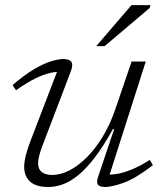

<svg xmlns="http://www.w3.org/2000/svg" viewBox="-20 -736 652 766"><path d="M371.5 -31 435.5 -221H430.5Q393.5 -154 359.2 -109Q325 -64 293.2 -38Q261.5 -12 231.8 -1Q202 10 173 10Q123 10 99.8 -11.8Q76.5 -33.5 76.5 -70.5Q76.5 -89.5 82.2 -113.5Q88 -137.5 101 -172L215 -469L227 -449.5Q206.5 -451 180 -445Q153.5 -439 120 -422.5Q86.5 -406 44 -376L30 -396.5Q78.5 -438 117 -460.5Q155.5 -483 184.8 -491.8Q214 -500.5 233 -500.5Q257 -500.5 264.8 -488.8Q272.5 -477 262 -450L148 -151Q140.5 -131 136.2 -114.2Q132 -97.5 132 -84.5Q132 -61.5 146.5 -49.8Q161 -38 189 -38Q221 -38 255.8 -55.5Q290.5 -73 325 -107Q359.5 -141 389.5 -190.2Q419.5 -239.5 441 -303L505 -490.5H561.5L411 -19.5L397.5 -40Q418 -38 444 -41.8Q470 -45.5 503.2 -58.8Q536.5 -72 577.5 -98L590 -77Q522 -24.5 474.2 -7.2Q426.5 10 400 10Q377 10 370.5 0.5Q364 -9 371.5 -31ZM364 -552 504.5 -715.5H580L577.5 -704.5L397.5 -552Z"/></svg>

Font: Newsreader 9pt Light
Style: Italic
Weight: 300
Italic angle: -17°
Designer: Hugues Gentile
Foundry: Production Type
Version: Version 1.003